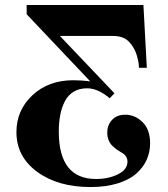

<svg xmlns="http://www.w3.org/2000/svg" viewBox="-20 -732 674 770"><path d="M86.9 -674.8V-711.9H555.2L568.8 -460H537.1Q537.1 -464.8 536.6 -473.4Q536.1 -481.9 530.3 -504.2Q524.4 -526.4 513.2 -543.9Q497.1 -569.8 477.8 -578.9Q458.5 -587.9 433.1 -587.9H220.2L439 -357.9L419.9 -337.9Q372.6 -377.9 329.1 -377.9Q298.3 -377.9 275.9 -364.5Q253.4 -351.1 240.5 -326.4Q227.5 -301.8 221.7 -271.5Q215.8 -241.2 215.8 -204.1Q215.8 -14.2 365.2 -14.2Q415 -14.2 453.1 -33Q491.2 -51.8 491.2 -84Q491.2 -107.9 465.8 -121.1Q455.1 -127.4 447.8 -132.6Q440.4 -137.7 430.4 -147.5Q420.4 -157.2 415.3 -170.7Q410.2 -184.1 410.2 -200.2Q410.2 -231 429.7 -251.5Q449.2 -272 481.9 -272Q521.5 -272 551.8 -242.2Q582 -212.4 582 -157.2Q582 -122.1 568.4 -91.6Q554.7 -61 526.9 -36.1Q499 -11.2 451.9 3.4Q404.8 18.1 342.8 18.1Q211.9 18.1 128.9 -43Q45.9 -104 45.9 -202.1Q45.9 -290 110.1 -350.1Q174.3 -410.2 273.9 -410.2Q305.7 -410.2 341.8 -405.8Z"/></svg>

Font: Flanker Steampunk
Style: Bold
Weight: 700
Designer: Alexey Kryukov, Leonardo Di Lena
Foundry: Alexey Kryukov, Leonardo Di Lena
Version: 1.210